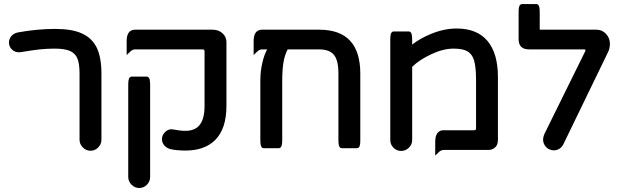

<svg xmlns="http://www.w3.org/2000/svg" viewBox="-20 -733 3082 951"><path d="M374 -41V-368.2Q374 -420.9 362.3 -445.8Q351.6 -469.7 325.7 -481Q299.8 -492.2 249 -492.2Q213.4 -492.2 176.5 -488.3Q139.6 -484.4 82.5 -474.6Q78.1 -474.1 73.2 -474.1Q52.7 -474.1 38.6 -488.3Q24.4 -502.4 24.4 -522.5Q24.4 -540.5 36.6 -554.7Q42.5 -561 47.4 -564Q56.6 -569.8 67.9 -572.3Q164.1 -589.8 252.9 -589.8Q336.9 -589.8 385.3 -567.4Q436 -544.9 459.5 -496.1Q482.4 -448.2 482.4 -368.2V-41Q482.4 -18.6 465.8 -2Q450.2 13.7 428.5 13.7Q406.7 13.7 390.4 -2.7Q374 -19 374 -41Z M615.2 143.6V-312.5Q615.2 -327.6 616.5 -334.2Q617.7 -340.8 618.9 -344Q620.1 -347.2 622.6 -349.1Q626.5 -353.5 631.8 -353.5H707Q712.4 -353.5 716.3 -349.6Q720.2 -345.7 721.9 -336.7Q723.6 -327.6 723.6 -312.5V143.6Q723.6 166 707.5 182.1Q691.4 198.2 669.7 198.2Q647.9 198.2 631.6 181.9Q615.2 165.5 615.2 143.6ZM782.2 -43.9Q782.2 -65.4 799.8 -81.1Q813.5 -92.8 829.6 -92.8Q834.5 -92.8 845 -90.6Q855.5 -88.4 870.1 -86.7Q884.8 -85 898.4 -85Q940.4 -85 963.4 -107.9Q993.2 -137.7 993.2 -208V-477.5Q993.2 -483.9 991 -486.1Q988.8 -488.3 982.4 -488.3H648.4Q635.3 -488.3 622.6 -475.1L607.4 -460.4V-529.3Q607.4 -573.7 633.8 -583.5Q640.6 -585.9 648.4 -585.9H1033.2Q1064.5 -585.9 1084.5 -565.9Q1101.6 -548.8 1101.6 -524.4V-208Q1101.6 -95.2 1045.4 -39.1Q993.2 12.7 898.4 12.7Q856.4 12.7 825.2 5.9Q805.7 1 793.9 -12.5Q782.2 -25.9 782.2 -43.9Z M1764.6 -368.2V-40Q1764.6 -24.9 1763.4 -18.3Q1762.2 -11.7 1761 -8.5Q1759.8 -5.4 1756.6 -2.2Q1753.4 1 1748 1H1672.9Q1667.5 1 1663.6 -2.9Q1659.7 -6.8 1658 -15.9Q1656.2 -24.9 1656.2 -40V-368.2Q1656.2 -402.3 1650.4 -426.3Q1643.6 -452.1 1630.4 -465.3Q1607.4 -488.3 1561.5 -488.3H1404.8Q1390.6 -461.9 1384.3 -425.3Q1377.9 -388.7 1377.9 -332V-40Q1377.9 -24.9 1376 -15.6Q1373.5 -3.4 1366.2 0Q1363.8 1 1361.3 1H1286.1Q1280.8 1 1276.9 -2.9Q1272.9 -6.8 1271.2 -15.9Q1269.5 -24.9 1269.5 -40V-336.9Q1269.5 -382.8 1280.8 -427.7Q1289.1 -462.9 1303.2 -488.3H1277.3Q1264.2 -488.3 1251.5 -475.1L1236.3 -460.4V-529.3Q1236.3 -573.7 1262.7 -583.5Q1269.5 -585.9 1277.3 -585.9H1561.5Q1764.6 -585.9 1764.6 -368.2Z M1913.1 -39.1V-536.1Q1913.1 -551.3 1914.8 -560.3Q1916.5 -569.3 1920.4 -573.2Q1924.3 -577.1 1929.7 -577.1H2004.9Q2010.3 -577.1 2014.2 -573.2Q2018.1 -569.3 2019.8 -560.3Q2021.5 -551.3 2021.5 -536.1V-512.2Q2060.1 -542.5 2114.3 -564.9Q2179.7 -591.8 2242.2 -591.8Q2342.8 -591.8 2395 -529.8Q2446.3 -468.3 2446.3 -350.6V-39.1Q2446.3 -11.7 2427.7 1Q2415.5 9.8 2396.5 9.8H2176.8Q2163.6 9.8 2150.9 22.9L2135.7 37.6V-31.2Q2135.7 -63.5 2149.9 -77.6Q2160.2 -87.9 2176.8 -87.9H2327.1Q2333.5 -87.9 2335.7 -90.1Q2337.9 -92.3 2337.9 -98.6V-340.8Q2337.9 -399.9 2327.6 -436Q2317.9 -465.8 2294.9 -479Q2272 -492.2 2226.6 -492.2Q2175.8 -492.2 2116.5 -464.6Q2057.1 -437 2021.5 -401.9V-39.1Q2021.5 -16.6 2004.9 -1Q1988.8 14.6 1966.8 14.6Q1944.8 14.6 1929 -1.2Q1913.1 -17.1 1913.1 -39.1Z M2669.9 -42Q2669.9 -52.2 2675.3 -66.9L2877.9 -477.5Q2879.9 -481.4 2879.9 -483.9Q2879.9 -486.3 2879.4 -486.8Q2877 -488.3 2872.1 -488.3H2602.5Q2574.2 -488.3 2561.5 -501Q2548.8 -513.7 2548.8 -540V-671.9Q2548.8 -687 2550 -693.6Q2551.3 -700.2 2552.5 -703.4Q2553.7 -706.5 2556.2 -708.5Q2560.1 -712.9 2565.4 -712.9H2636.7Q2642.1 -712.9 2646 -709Q2649.9 -705.1 2651.6 -696Q2653.3 -687 2653.3 -671.9V-585.9H2934.6Q2962.9 -585.9 2981.9 -564.9Q3001 -544.4 3001 -515.6Q3001 -492.2 2990.2 -471.7L2770.5 -18.6Q2763.7 -4.4 2750.7 3.7Q2737.8 11.7 2722.7 11.7Q2710.9 11.7 2699.2 5.9Q2685.1 -1 2677.5 -14.4Q2669.9 -27.8 2669.9 -42Z"/></svg>

Font: YuPearl-SemiBold
Style: SemiBold
Weight: 600
Designer: Max Yao
Foundry: Max-Everyday
Version: Version 1.011; ttfautohint (v1.8.3)